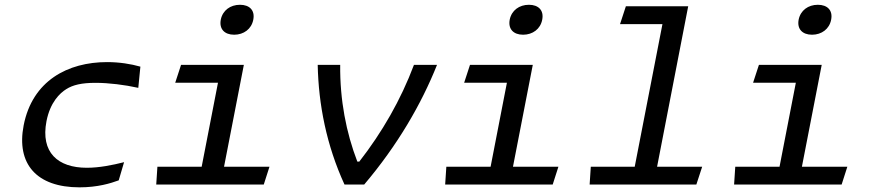

<svg xmlns="http://www.w3.org/2000/svg" viewBox="-20 -792 3760 824"><path d="M439.5 -525.5C271.5 -525.5 119 -446 81.5 -254C49.5 -88.5 137 12 321 12C399 12 454 -5 489.5 -18L512.5 -96C463 -83.5 406.5 -72 352.5 -72C228.5 -72 153.5 -137.5 179.5 -272C195.5 -353.5 237 -392.5 264.5 -409.5C293 -427.5 330 -436.5 390 -436.5C446.5 -436.5 515 -428 573.5 -415L582.5 -506C542 -517.5 492.5 -525.5 439.5 -525.5Z M757 -513.5 732 -437H915.5L845.5 -76.5H655.5L650.5 0H1112L1136.5 -76.5H941.5L1026.5 -513.5ZM927.5 -707.5C920 -667.5 943.5 -643 985 -643C1026 -643 1059.5 -667.5 1067 -707.5C1075 -747.5 1051 -771.5 1010 -771.5C968.5 -771.5 935.5 -747.5 927.5 -707.5Z M1440 -513.5H1343.5C1347 -343.5 1381 -169 1458.5 0H1543C1685.5 -168 1788 -344.5 1855.5 -513.5H1756.5C1700 -363 1619.5 -223.5 1522 -98.5H1513.5C1465.5 -223.5 1438.5 -363 1440 -513.5Z M1997 -513.5 1972 -437H2155.5L2085.5 -76.5H1895.5L1890.5 0H2352L2376.5 -76.5H2181.5L2266.5 -513.5ZM2167.5 -707.5C2160 -667.5 2183.5 -643 2225 -643C2266 -643 2299.5 -667.5 2307 -707.5C2315 -747.5 2291 -771.5 2250 -771.5C2208.5 -771.5 2175.5 -747.5 2167.5 -707.5Z M2510.5 0H2968.5L2993.5 -76.5H2800L2933.5 -765H2666L2641 -688.5H2823L2704 -76.5H2515.5Z M3237 -513.5 3212 -437H3395.5L3325.5 -76.5H3135.5L3130.5 0H3592L3616.5 -76.5H3421.5L3506.5 -513.5ZM3407.5 -707.5C3400 -667.5 3423.5 -643 3465 -643C3506 -643 3539.5 -667.5 3547 -707.5C3555 -747.5 3531 -771.5 3490 -771.5C3448.5 -771.5 3415.5 -747.5 3407.5 -707.5Z"/></svg>

Font: Monaspace Argon
Style: Italic
Weight: 400
Italic angle: -11°
Designer: Riley Cran & the Lettermatic Team
Foundry: Lettermatic
Version: Version 1.101 (Monaspace Argon)